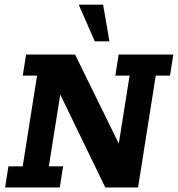

<svg xmlns="http://www.w3.org/2000/svg" viewBox="-20 -822 780 842"><path d="M2.4 0 17 -92.6H79.6L142.5 -490.4H79.9L94.4 -583H309.2L510.3 -173.2L496.5 -164.5L548.4 -490.4H485.8L500.3 -583H740.1L725.6 -490.4H663L585.5 0H441.7L233.5 -429.4L248.1 -431.4L194.2 -92.6H256.8L242.2 0ZM395.6 -640.8 325.2 -801.5H432.2L459.9 -640.8Z"/></svg>

Font: Rokkitt SemiBold
Style: Italic
Weight: 600
Italic angle: -9°
Designer: Vernon Adams
Foundry: Vernon Adams
Version: Version 3.103